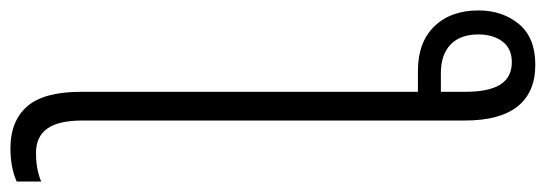

<svg xmlns="http://www.w3.org/2000/svg" viewBox="-368 -447 1046 368"><g transform="rotate(90 155.0 -263.0)"><path d="M202 -631V102Q202 148 217.5 169.5Q233 191 264 191Q296 191 319 181V228Q292 240 255 240Q203 240 175 208Q147 176 147 105V-541H107Q52 -541 21.5 -572.5Q-9 -604 -9 -657Q-9 -703 17 -734.5Q43 -766 95 -766Q148 -766 175 -732Q202 -698 202 -631ZM37 -657Q37 -622 56.5 -603.5Q76 -585 111 -585H147V-631Q147 -677 133 -699Q119 -721 90 -721Q64 -721 50.5 -703Q37 -685 37 -657Z"/></g></svg>

Font: Noto Sans Display Light Narrow
Style: Regular
Weight: 300
Width: 4
Designer: Monotype Design team
Foundry: Monotype Imaging Inc.
Version: Version 1.000